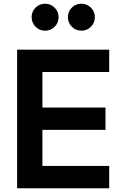

<svg xmlns="http://www.w3.org/2000/svg" viewBox="-20 -1012 635 1032"><path d="M72 0H567V-120H208V-314H547V-434H208V-625H567V-745H72ZM223 -847Q252 -847 273.5 -868Q295 -889 295 -920Q295 -950 273.5 -971Q252 -992 223 -992Q192 -992 171 -971Q150 -950 150 -920Q150 -890 171 -868.5Q192 -847 223 -847ZM418 -847Q447 -847 468.5 -868Q490 -889 490 -920Q490 -950 468.5 -971Q447 -992 418 -992Q387 -992 366 -971Q345 -950 345 -920Q345 -890 366 -868.5Q387 -847 418 -847Z"/></svg>

Font: Plus Jakarta Sans
Style: Bold
Weight: 700
Designer: Gumpita Rahayu
Foundry: Tokotype
Version: Version 2.004; ttfautohint (v1.8.3)